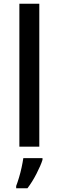

<svg xmlns="http://www.w3.org/2000/svg" viewBox="-20 -780 312 1021"><path d="M189 0H83V-760H189ZM206 70Q197 99 174.5 143Q152 187 126 221H66V209Q73 191 81 164.5Q89 138 95 110Q101 82 104 61H206Z"/></svg>

Font: Noto Sans Medium
Style: Regular
Weight: 500
Designer: Monotype Design Team
Foundry: Monotype Imaging Inc.
Version: Version 2.007